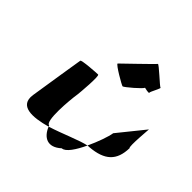

<svg xmlns="http://www.w3.org/2000/svg" viewBox="-169 -935 927 927"><g transform="rotate(45 294.5 -471.0)"><path d="M76 -260C63 -175 148 -180 237 -205L235 -211C205 -211 218 -366 226 -416C227 -424 239 -552 228 -552C218 -552 121 -546 120 -538C120 -538 88 -340 76 -260ZM257 -656C254 -648 346 -595 352 -595C359 -595 434 -659 433 -667C433 -667 468 -658 465 -665C464 -672 492 -720 486 -720C480 -720 399 -798 396 -792C392 -786 258 -657 257 -656ZM237 -205C258 -153 302 -127 356 -176C380 -176 410 -221 434 -273C391 -265 308 -227 237 -205ZM434 -273C439 -274 442 -274 446 -274C543 -282 585 -322 587 -408C577 -408 590 -546 589 -538L480 -403C476 -376 457 -322 434 -273Z"/></g></svg>

Font: Ampere
Style: SCCndIta
Weight: 400
Version: Version 1